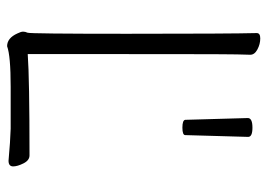

<svg xmlns="http://www.w3.org/2000/svg" viewBox="-126 -619 752 540"><g transform="rotate(90 250.0 -349.0)"><path d="M110 7Q87 7 74 -22Q69 -32 69 -38Q69 -44 72 -50.5Q75 -57 75 -330Q75 -623 73 -695Q73 -705 88 -705Q104 -705 119 -697Q134 -689 134 -677Q134 -665 133 -639.5Q132 -614 132 -51Q201 -56 417 -56Q431 -56 439.5 -39Q448 -22 448 -10Q448 3 432 3Q377 -2 342 -3H224Q137 -3 110 7ZM339 -486Q318 -486 317 -494L312 -670Q312 -683 339 -683Q365 -683 365 -671L360 -494Q360 -486 339 -486Z"/></g></svg>

Font: LXGW WenKai Mono TC Light
Style: Regular
Weight: 300
Designer: LXGW / Fontworks Inc.
Foundry: LXGW / Fontworks Inc.
Version: Version 1.330